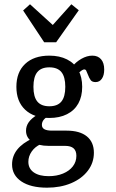

<svg xmlns="http://www.w3.org/2000/svg" viewBox="-20 -688 545 901"><path d="M36.6 83.8Q36.6 44.5 61 13.8Q85.4 -16.9 134.1 -39L170.6 -11.2Q144.8 0.2 128.9 22.7Q113.1 45.3 113.1 71.4Q113.1 103.1 138.4 120.9Q163.8 138.7 208.4 138.7Q246.1 138.7 275.8 126.4Q305.5 114.1 321.9 92.6Q338.4 71.1 338.4 43.2Q338.4 19.9 325.5 8.2Q312.6 -3.5 285.2 -3.5H207.6Q159.7 -3.5 130.9 -22.7Q102.1 -41.8 102.1 -74.4Q102.1 -96.3 114.8 -114.4Q127.6 -132.5 154.1 -148.7L203.9 -141.5Q190.2 -133.2 183.4 -123.6Q176.6 -113.9 176.6 -101.9Q176.6 -88.1 188.4 -81.5Q200.3 -75 223.8 -75H292.2Q354.4 -75 387.5 -48.1Q420.6 -21.1 420.6 28.7Q420.6 76 392.1 113.3Q363.6 150.6 313.8 171.7Q263.9 192.7 200.7 192.7Q123.9 192.7 80.3 163.4Q36.6 134 36.6 83.8ZM56.9 -280.6Q56.9 -349.3 98 -388.1Q139.1 -426.9 211.5 -426.9Q259.4 -426.9 294.3 -409.3Q329.2 -391.8 347.5 -359Q365.7 -326.3 365.7 -280.6Q365.7 -235 347.5 -202.3Q329.2 -169.5 294.3 -152Q259.4 -134.4 211.5 -134.4Q139.1 -134.4 98 -173.2Q56.9 -211.9 56.9 -280.6ZM286.4 -280.6Q286.4 -327.5 268.1 -349.8Q249.8 -372 211.6 -372Q173.5 -372 155.2 -349.8Q136.9 -327.5 136.9 -280.6Q136.9 -233.8 155.2 -211.5Q173.5 -189.3 211.6 -189.3Q249.8 -189.3 268.1 -211.5Q286.4 -233.8 286.4 -280.6ZM391.5 -340.1Q387.3 -351.6 384.4 -356.9Q381.4 -362.2 375.4 -362.2Q371.3 -362.2 365.7 -358.8Q360 -355.5 353.2 -349.4Q346.4 -343.2 340.1 -335L317.3 -373.8Q336.1 -397.3 362.1 -412.1Q388.2 -426.9 413.4 -426.9Q439.5 -426.9 454.2 -409.9Q469 -393 469 -361.7Q469 -334.3 458 -318.6Q447.1 -302.8 428.5 -302.8Q412.5 -302.8 405.6 -311.9Q398.7 -321.1 391.5 -340.1ZM349.7 -639.9 243.6 -489.8H187.2L88.5 -638.9L120.8 -668L251.9 -548.8L197.1 -536.7L314.8 -668Z"/></svg>

Font: Playfair Micro SmCond SmLight
Style: Regular
Weight: 360
Width: 4
Designer: Claus Eggers Sørensen
Foundry: Claus Eggers Sørensen
Version: Version 2.100;Glyphs 3.2 (3219)